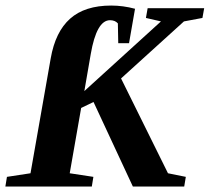

<svg xmlns="http://www.w3.org/2000/svg" viewBox="-27 -685 770 705"><path d="M229 -48.8 315.9 -35.6 310.1 0H-7.3L-1.5 -35.6L85 -48.8L159.2 -470.7Q176.3 -568.4 230.5 -616.5Q284.7 -664.6 381.3 -664.6Q424.8 -664.6 468.8 -652.8L446.8 -526.4H407.2L405.8 -599.1Q395.5 -610.8 377 -610.8Q327.6 -610.8 306.2 -486.3L282.7 -350.6L564 -606.4L508.8 -619.1L515.1 -654.8H722.7L716.3 -619.1L648.4 -606.4L417.5 -397L589.8 -48.8L655.3 -35.6L649.4 0H460.9L316.4 -310.5L271 -288.6Z"/></svg>

Font: Tinos
Style: Bold Italic
Weight: 700
Italic angle: -16.333°
Designer: Steve Matteson
Foundry: Monotype Imaging Inc.
Version: Version 1.23